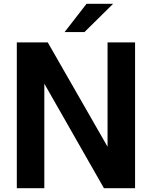

<svg xmlns="http://www.w3.org/2000/svg" viewBox="-20 -985 795 1005"><path d="M212 0H68V-763H230L543 -217V-763H687V0H524L212 -547ZM422 -817H318L433 -965H572Z"/></svg>

Font: Open Sauce One
Style: Bold
Weight: 700
Designer: Alfredo Marco Pradil
Foundry: Creative Sauce Fz LLC
Version: Version 1.477